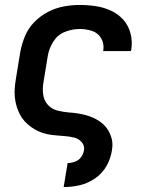

<svg xmlns="http://www.w3.org/2000/svg" viewBox="-20 -550 616 775"><path d="M237 205H238Q270 205 302.5 197.5Q335 190 364.5 169.5Q394 149 410.5 119Q427 89 432 56Q438 22 424.5 -9Q411 -40 384.5 -58.5Q358 -77 325.5 -85.5Q293 -94 259 -96H258Q234 -98 211 -104Q188 -110 173 -127Q158 -144 154.5 -167.5Q151 -191 155 -215L173 -325Q178 -355 195.5 -382.5Q213 -410 242.5 -421.5Q272 -433 302 -433Q328 -433 352 -425Q376 -417 388.5 -395Q401 -373 397 -347L396 -344H508Q509 -347 510 -350Q515 -383 507 -414.5Q499 -446 478.5 -469.5Q458 -493 429 -506.5Q400 -520 367.5 -525Q335 -530 302 -530Q270 -530 237.5 -524Q205 -518 174 -502Q143 -486 118.5 -461Q94 -436 81 -404.5Q68 -373 62 -341L44 -231Q41 -212 39.5 -193.5Q38 -175 40 -156.5Q42 -138 47 -121Q52 -104 60 -88.5Q68 -73 80 -60Q92 -47 106 -37Q120 -27 136.5 -19.5Q153 -12 170.5 -8.5Q188 -5 206.5 -3.5Q225 -2 243.5 -0.5Q262 1 280 5.5Q298 10 310 24Q322 38 319 56Q317 71 307.5 84Q298 97 283 102.5Q268 108 254 108H253Z"/></svg>

Font: Iosevka Sparkle Semibold
Style: Italic
Weight: 600
Italic angle: -9°
Designer: Belleve Invis
Foundry: Belleve Invis
Version: Version 4.5.0; ttfautohint (v1.8.3)